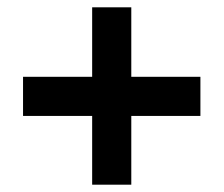

<svg xmlns="http://www.w3.org/2000/svg" viewBox="-20 -616 612 525"><path d="M339 -406H528V-299H339V-111H232V-299H43V-406H232V-596H339Z"/></svg>

Font: Noto Sans Tangsa
Style: Regular
Weight: 400
Designer: David Williams
Foundry: Google LLC
Version: Version 1.504